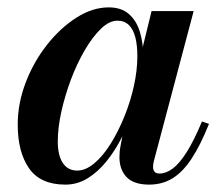

<svg xmlns="http://www.w3.org/2000/svg" viewBox="-20 -490 602 520"><path d="M157 10Q89.5 10 58.8 -34Q28 -78 28 -152.5Q28 -210 49.5 -266.2Q71 -322.5 107.2 -368.5Q143.5 -414.5 187 -442.2Q230.5 -470 274.5 -470Q308 -470 328.5 -452.5Q349 -435 358.5 -404.8Q368 -374.5 368 -337Q368 -308 361.2 -271.2Q354.5 -234.5 341.8 -195.5Q329 -156.5 310.8 -119.8Q292.5 -83 269 -53.8Q245.5 -24.5 217.5 -7.2Q189.5 10 157 10ZM189 -28Q212 -28 235.5 -47.8Q259 -67.5 279.8 -100.8Q300.5 -134 317 -174.8Q333.5 -215.5 342.8 -257.8Q352 -300 352 -338Q352 -367.5 346.5 -389Q341 -410.5 329 -422.2Q317 -434 298 -434Q276 -434 253.2 -412Q230.5 -390 209.5 -354Q188.5 -318 172.2 -274.8Q156 -231.5 146.2 -187.8Q136.5 -144 136.5 -107Q136.5 -69 150.2 -48.5Q164 -28 189 -28ZM384 10Q342.5 10 323 -10.2Q303.5 -30.5 303.5 -64.5Q303.5 -73.5 304.2 -80.5Q305 -87.5 306 -92.5L321 -171L346.5 -249.5L360.5 -337.5L390.5 -460H504.5L396.5 -53Q394.5 -45 394.5 -37.5Q394.5 -30 398.5 -25Q402.5 -20 412 -20Q429.5 -20 447.8 -33.5Q466 -47 485.5 -77.8Q505 -108.5 527 -161L546 -154.5Q523 -97 499.2 -60.8Q475.5 -24.5 447.5 -7.2Q419.5 10 384 10Z"/></svg>

Font: Bodoni Moda 11pt SemiBold
Style: Italic
Weight: 600
Italic angle: -13°
Designer: Owen Earl
Foundry: indestructible type
Version: Version 2.004